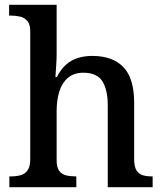

<svg xmlns="http://www.w3.org/2000/svg" viewBox="-20 -780 684 800"><path d="M19 0V-45H25Q48 -45 66 -50Q84 -55 95 -70.5Q106 -86 106 -116V-649Q106 -678 94.5 -692Q83 -706 65 -710.5Q47 -715 27 -715H18V-760H216V-555Q216 -535 214.5 -513Q213 -491 212 -475Q211 -459 211 -459H217Q233 -491 255 -510.5Q277 -530 304.5 -538.5Q332 -547 365 -547Q449 -547 494 -500.5Q539 -454 539 -352V-117Q539 -86 548.5 -70.5Q558 -55 574.5 -50Q591 -45 613 -45H616V0H429V-341Q429 -406 406.5 -441.5Q384 -477 327 -477Q289 -477 264 -456.5Q239 -436 227.5 -400Q216 -364 216 -317V-111Q216 -83 226.5 -68.5Q237 -54 255 -49.5Q273 -45 295 -45H298V0Z"/></svg>

Font: Noto Serif Gujarati Medium
Style: Regular
Weight: 500
Version: Version 2.102